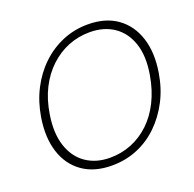

<svg xmlns="http://www.w3.org/2000/svg" viewBox="-127 -843 997 986"><g transform="rotate(-20 371.5 -350.0)"><path d="M323 12Q227 12 163 -33Q99 -78 73 -158.5Q47 -239 64 -345Q77 -426 111.5 -493Q146 -560 197.5 -609Q249 -658 313.5 -685Q378 -712 451 -712Q548 -712 611.5 -666.5Q675 -621 701 -540.5Q727 -460 710 -355Q697 -273 662.5 -206.5Q628 -140 577 -90.5Q526 -41 461.5 -14.5Q397 12 323 12ZM327 -29Q389 -29 444 -51Q499 -73 544 -115.5Q589 -158 619.5 -219.5Q650 -281 663 -358Q680 -457 656.5 -527Q633 -597 578.5 -634Q524 -671 447 -671Q385 -671 330 -649Q275 -627 229.5 -584.5Q184 -542 153.5 -482Q123 -422 111 -345Q95 -246 118.5 -175Q142 -104 196.5 -66.5Q251 -29 327 -29Z"/></g></svg>

Font: DM Sans 10pt ExtraLight
Style: Italic
Weight: 250
Italic angle: -10°
Version: Version 4.004;gftools[0.9.30]